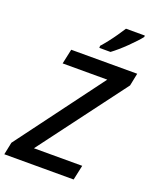

<svg xmlns="http://www.w3.org/2000/svg" viewBox="-186 -1036 912 1132"><g transform="rotate(20 270.0 -470.5)"><path d="M-17 0 -1 -78 403 -621H123L143 -714H557L541 -635L135 -93H438L418 0ZM295 -794Q312 -813 332 -838.5Q352 -864 371 -891.5Q390 -919 404 -941H522V-932Q512 -919 493 -898.5Q474 -878 451.5 -856Q429 -834 406.5 -814.5Q384 -795 365 -781H295Z"/></g></svg>

Font: Noto Sans Display Medium
Style: Italic
Weight: 500
Italic angle: -12°
Designer: Monotype Design Team
Foundry: Monotype Imaging Inc.
Version: Version 2.003